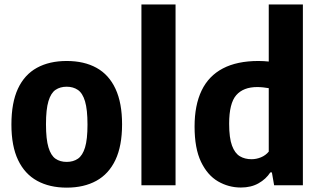

<svg xmlns="http://www.w3.org/2000/svg" viewBox="-20 -828 1428 858"><path d="M278 10.5Q201.5 10.5 146 -20Q90.5 -50.5 60.8 -112.8Q31 -175 31 -271.5Q31 -369 60.2 -431.8Q89.5 -494.5 145 -525Q200.5 -555.5 278 -555.5Q356 -555.5 411.5 -524.8Q467 -494 496.2 -431Q525.5 -368 525.5 -272.5Q525.5 -176 495.8 -113.2Q466 -50.5 410.5 -20Q355 10.5 278 10.5ZM278 -104.5Q307.5 -104.5 328.2 -118.8Q349 -133 360 -169Q371 -205 371 -271Q371 -338.5 360 -375.2Q349 -412 328 -426.2Q307 -440.5 278 -440.5Q249 -440.5 228.2 -426.5Q207.5 -412.5 196.5 -376Q185.5 -339.5 185.5 -273Q185.5 -206 196.5 -169.5Q207.5 -133 228 -118.8Q248.5 -104.5 278 -104.5Z M612 0V-808H764.5V0Z M1056.5 10Q1001.5 10 954.2 -17.5Q907 -45 878.2 -105Q849.5 -165 849.5 -262.5Q849.5 -358 881 -423.5Q912.5 -489 976 -522.2Q1039.5 -555.5 1135 -555.5Q1147 -555.5 1159 -554.8Q1171 -554 1181 -553V-808H1333.5V0H1205L1195 -57.5H1188Q1168.5 -27.5 1135.2 -8.8Q1102 10 1056.5 10ZM1104 -116.5Q1125.5 -116.5 1146.2 -125Q1167 -133.5 1181 -150.5V-434Q1170.5 -436 1156.2 -437.5Q1142 -439 1129.5 -439Q1067.5 -439 1035.8 -402.8Q1004 -366.5 1004 -275Q1004 -211.5 1016.8 -177.2Q1029.5 -143 1051.8 -129.8Q1074 -116.5 1104 -116.5Z"/></svg>

Font: Encode Sans SemiCondensed
Style: Bold
Weight: 700
Width: 4
Designer: Multiple Designers
Foundry: Impallari Type
Version: Version 3.002